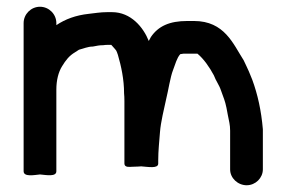

<svg xmlns="http://www.w3.org/2000/svg" viewBox="-20 -531 849 569"><path d="M348.7 -231.5V-46.2C348.7 -33.6 366 -36.7 370.3 -36.7C386.5 -36.7 398.3 -38.2 398.3 -38C419.5 -36.5 448.9 -30.7 448.9 -46.2V-55.8C448.9 -84.6 452 -110.8 454.1 -139.3C456.4 -169.8 466.4 -209.1 472.5 -237.7C478.7 -262.2 484.7 -303.2 492.9 -323.6C499.7 -341.1 503.9 -359 514.2 -370.5L523.4 -371.9H565.2C583.7 -356.6 600.8 -332 613.7 -307.9C620.3 -290 629.2 -280.4 635.2 -262.1C642.7 -240.8 646.7 -233.1 651.1 -211.8L655.1 -190.6C658.5 -172.6 662 -161.7 662 -143.7V-28.8C662 -3.2 684.8 18 711 18C737.3 18 759 -3.6 759 -29.1V-148C754.2 -203.6 743.8 -250.6 727.5 -295L717.5 -319.4C712.4 -331.7 706.7 -341.8 702.2 -352.2C671 -400.7 645.5 -468.8 554.8 -468.8H535.2C481.8 -468.8 449 -453.3 427.2 -421.4L420.9 -409.6C404.9 -449.9 368.2 -495 312 -495H297.6C277.1 -495 260.5 -491.8 243 -490C204.5 -485.8 173.7 -474.3 147 -456.5V-462.5C147 -489.1 125.1 -511 98.5 -511C71.9 -511 50 -489.1 50 -462.5V-23.5C50 -5.9 81.9 -12.4 98.5 -14C118.5 -12.1 147 -6.7 147 -23.5V-265.5C147 -293 153 -317.1 163.9 -334.6C174.8 -352.5 185.1 -366 202.6 -376.2L214 -383.6C226.6 -386.9 241.1 -393 254.2 -393H254.9C268.1 -395.3 273.2 -397 285.2 -397H285.8C289.7 -397.6 293.7 -398 297.6 -398H309.8C309.9 -397.9 312.4 -395.2 314.3 -393C326.3 -379.2 324 -383.6 329.4 -368.4C339.1 -335.3 347.7 -295.8 347.7 -254.7V-254.3C348.4 -248 348.7 -240.5 348.7 -231.5Z"/></svg>

Font: HoneyBee
Style: Blk
Weight: 700
Foundry: Cannot Into Space Fonts
Version: Version 0.89